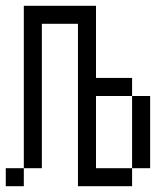

<svg xmlns="http://www.w3.org/2000/svg" viewBox="-20 -645 540 665"><path d="M62.5 -62.5H0V0H62.5ZM62.5 -62.5H125Q125 -62.5 125 -562.5H250V0H437.5V-62.5H312.5Q312.5 -62.5 312.5 -312.5H437.5Q437.5 -312.5 437.5 -62.5H500Q500 -62.5 500 -312.5H437.5V-375H312.5Q312.5 -375 312.5 -625H62.5Z"/></svg>

Font: CalcUnifontExMono
Style: Regular
Weight: 500
Version: Version 15.0.06